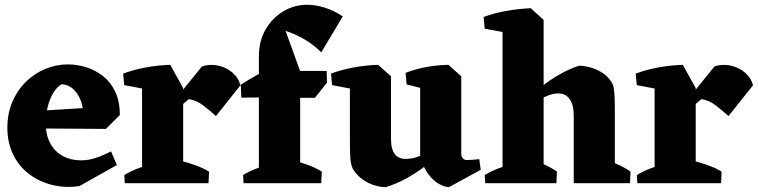

<svg xmlns="http://www.w3.org/2000/svg" viewBox="-20 -771 3189 808"><path d="M314.5 12Q253.5 21 198.5 7Q143.5 -7 101.2 -39.5Q59 -72 35 -121.4Q11 -170.8 11 -233.5Q11 -292.5 31.6 -341.4Q52.2 -390.2 87.9 -425.8Q123.5 -461.2 169.8 -480.6Q216 -500 266.2 -500Q303.8 -500 342.4 -488.1Q381 -476.2 413.4 -450.9Q445.8 -425.5 465.1 -384.9Q484.5 -344.2 484.2 -286.8L328 -272.8Q333 -306.2 322.9 -339Q312.8 -371.8 291 -393.4Q269.2 -415 238.8 -416.5Q216 -402 201.2 -375Q186.5 -348 179.5 -316Q172.5 -284 172.5 -254.5Q172.5 -203 191.5 -167.9Q210.5 -132.8 244.1 -114.5Q277.8 -96.2 320 -96.2Q351.5 -96.2 381.6 -106Q411.8 -115.8 447.2 -133.8L472 -76.5ZM425.8 -228.5 127 -230.5 115 -302.8 400.5 -320.5 484.2 -286.8Z M577.8 0V-445.5L696.5 -498.2L750.8 -400.2V0ZM649 -246 682.5 -309.5 829.8 -491.5Q861.5 -502.2 895.8 -495.4Q930 -488.5 956.4 -467Q982.8 -445.5 992 -412.2L888.8 -282.5Q864.5 -304.8 835.8 -326.9Q807 -349 774.5 -353.8ZM502.8 -412.8 498.2 -461.2Q541.8 -477.5 592.8 -487Q643.8 -496.5 696.5 -498.2L696 -427.5L619.8 -390.5ZM505.2 0 503.2 -34.5Q531.8 -51.8 565.2 -64Q598.8 -76.2 626.8 -82.8L617.2 0ZM704 0 729 -97Q749.8 -92.5 772.9 -85.4Q796 -78.2 818.6 -69.4Q841.2 -60.5 859.8 -48.8L857.5 0Z M1069.5 0V-535.2Q1069.5 -597.2 1097.2 -646Q1125 -694.8 1171.5 -722.9Q1218 -751 1273.5 -751Q1307 -751 1346.6 -738.8Q1386.2 -726.5 1422.5 -702L1332 -550.8Q1300.2 -582.5 1262 -605Q1223.8 -627.5 1181.8 -641.2L1245.5 -464.8L1243.2 -436.5V0ZM1005 0 1003 -34.5Q1031.5 -51.8 1065 -64Q1098.5 -76.2 1126.5 -82.8L1117 0ZM1186.5 0 1211.5 -97Q1242.8 -89 1274.8 -77.4Q1306.8 -65.8 1334.2 -48.8L1332 0ZM995.5 -360.2 993.2 -414.5Q1027.8 -436.8 1061.9 -455.5Q1096 -474.2 1128.8 -491.2L1195.8 -430.5L1182.8 -361.8ZM1189.5 -359.5V-472.5H1354.8L1356.2 -423.5L1305.5 -359.5Z M1603.2 16.5Q1584.2 16.8 1558.6 9.6Q1533 2.5 1508.6 -14Q1484.2 -30.5 1466.5 -57.5Q1461.2 -66.8 1458 -80Q1454.8 -93.2 1453.6 -118.2Q1452.5 -143.2 1452.5 -184.8V-448.5L1571.2 -498.2L1625.5 -449.8V-185.5Q1625.5 -142.5 1642.2 -121.4Q1659 -100.2 1695.2 -102.5Q1731.2 -104 1770 -125.4Q1808.8 -146.8 1846 -172.5L1851.2 -146Q1813.5 -105.8 1770.6 -72.9Q1727.8 -40 1684.9 -17.4Q1642 5.2 1603.2 16.5ZM1377.5 -412.8 1373 -461.2Q1416.5 -477.5 1467.5 -487Q1518.5 -496.5 1571.2 -498.2L1570.8 -427.5L1494.5 -390.5ZM1869.8 16.5Q1849.8 15.5 1829.2 4.1Q1808.8 -7.2 1791.5 -27Q1774.2 -46.8 1762.5 -72.5L1748.2 -78.2V-448.5L1867 -498.2L1921.2 -449.8V-122Q1921.2 -111.8 1927.6 -104.6Q1934 -97.5 1945.8 -97.5Q1957.5 -97.5 1969.2 -98.6Q1981 -99.8 1997 -101.2L2003 -56.5ZM1691.2 -415.8 1686.8 -464.2Q1725.8 -479.8 1772.2 -488.5Q1818.8 -497.2 1867 -498.2L1866.5 -427.5L1790.2 -390.5Z M2094.8 0V-683.8L2213.5 -736.5L2267.8 -687.2V0ZM2394.5 0V-284.8Q2394.5 -330.8 2376.6 -355Q2358.8 -379.2 2326 -377.8Q2303.8 -377 2277.8 -365.5Q2251.8 -354 2225.8 -337.4Q2199.8 -320.8 2175.8 -302.5L2170.5 -328.8Q2212.2 -370.8 2255.2 -404.1Q2298.2 -437.5 2339.5 -460.4Q2380.8 -483.2 2416.8 -494.5Q2436.5 -494.5 2462 -488Q2487.5 -481.5 2512.9 -466Q2538.2 -450.5 2555 -423Q2560 -414.8 2562.6 -400.8Q2565.2 -386.8 2566.4 -362.4Q2567.5 -338 2567.5 -295.5V0ZM2019.8 -650.2 2015.2 -699.5Q2058.8 -715.8 2109.8 -724.9Q2160.8 -734 2213.5 -736.5L2213 -665.8L2136.8 -628.8ZM2022 0 2020 -34.5Q2048.5 -51.8 2082 -64Q2115.5 -76.2 2143.5 -82.8L2134 0ZM2176 0 2201 -103Q2232.2 -95 2264.2 -81.5Q2296.2 -68 2323.8 -48.8L2321.5 0ZM2485.8 0 2510.8 -103Q2542 -95 2574 -81.5Q2606 -68 2633.5 -48.8L2631.2 0Z M2734.8 0V-445.5L2853.5 -498.2L2907.8 -400.2V0ZM2806 -246 2839.5 -309.5 2986.8 -491.5Q3018.5 -502.2 3052.8 -495.4Q3087 -488.5 3113.4 -467Q3139.8 -445.5 3149 -412.2L3045.8 -282.5Q3021.5 -304.8 2992.8 -326.9Q2964 -349 2931.5 -353.8ZM2659.8 -412.8 2655.2 -461.2Q2698.8 -477.5 2749.8 -487Q2800.8 -496.5 2853.5 -498.2L2853 -427.5L2776.8 -390.5ZM2662.2 0 2660.2 -34.5Q2688.8 -51.8 2722.2 -64Q2755.8 -76.2 2783.8 -82.8L2774.2 0ZM2861 0 2886 -97Q2906.8 -92.5 2929.9 -85.4Q2953 -78.2 2975.6 -69.4Q2998.2 -60.5 3016.8 -48.8L3014.5 0Z"/></svg>

Font: Eczar
Style: Regular
Weight: 400
Designer: Vaibhav Singh
Foundry: Rosetta Type Foundry
Version: Version 2.000